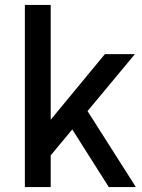

<svg xmlns="http://www.w3.org/2000/svg" viewBox="-20 -760 576 780"><path d="M102 -172 406 -540H528L157 -94ZM81 -740H186V0H81ZM249 -273 324 -327 532 0H422Z"/></svg>

Font: Pathway Extreme 8pt Thin 12pt Medium
Style: Regular
Weight: 500
Version: Version 1.001;gftools[0.9.26]